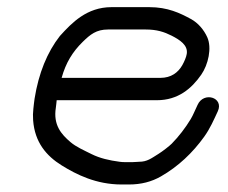

<svg xmlns="http://www.w3.org/2000/svg" viewBox="-20 -502 621 524"><path d="M148.2 -289.5C159.7 -331 178.4 -360.9 205.8 -387.8C226.3 -407.8 242.7 -421.5 274.8 -421.5H377.8C408.1 -421.5 428.3 -414.8 448.3 -404.7C470.5 -393.4 493.5 -378.8 489.7 -355C488.3 -345.9 483 -334 477.8 -324.6C466.3 -304 446.9 -289.5 417.9 -289.5ZM341.4 -59.5H321.4C315.8 -59.5 311.3 -59.9 307.2 -60.4C277.3 -64.3 252.3 -70.3 230.1 -81.3C209.1 -91.8 187.7 -101.1 172.6 -114C146.8 -135.9 125 -161.1 132.4 -208C133.6 -215.1 133.8 -221.7 134.7 -228.5H408.2C466.2 -228.5 503.1 -260.6 529.2 -298.1C548.3 -325.4 558.8 -371.3 545.6 -400.5C536.6 -420.4 521 -439.3 500.9 -450.2C471 -466.4 437.7 -482.5 387.4 -482.5H284.4C216.9 -482.5 176.2 -439.8 144.1 -404.5C143.9 -404.3 143.5 -403.9 143.3 -403.6C109 -359.8 85.4 -302.2 74.4 -233C73 -224 72.3 -216.2 71.1 -205.6C69.8 -194.9 69.6 -184.7 70.4 -173.8C74.8 -113.7 106.6 -76.5 148.4 -50.6C188.8 -25.5 242.6 1.5 311.8 1.5H331.8C365.3 1.5 393.7 -6 419.1 -20.5C466.5 -47.6 505.9 -85.1 537.3 -128.9C553.5 -151.5 563.6 -175.1 574.4 -198.3C591.8 -236.1 535.8 -253.1 519.2 -215.7C513.2 -203.5 507.1 -187.8 500.6 -177.1C486.1 -153.1 467.7 -129.2 448.7 -109.9C442.6 -103.7 423.6 -88.9 412.8 -82.2C392.8 -69.8 381.7 -60.5 359.6 -60.5C354.1 -60.5 348.4 -59.5 341.4 -59.5Z"/></svg>

Font: CiSf OpenHand
Style: BdObl
Weight: 400
Foundry: Cannot Into Space Fonts
Version: Version 0.7892